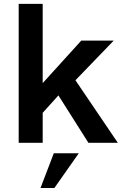

<svg xmlns="http://www.w3.org/2000/svg" viewBox="-20 -726 619 976"><path d="M579 0H429.5L277 -241L197 -152.5V0H75V-706.5H197V-303.5L393 -519.5H558L363.5 -318ZM256.5 229.5H186L253.5 53H380.5Z"/></svg>

Font: Acari Sans
Style: Bold
Weight: 700
Designer: Alfredo Marco Pradil and Stefan Peev (font) & Cristiano Sobral (main changes)
Foundry: Alfredo Marco Pradil and Stefan Peev (font) & Cristiano Sobral (main changes)
Version: Version 1.063; ttfautohint (v1.8.3)